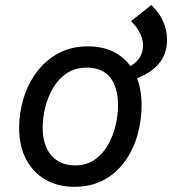

<svg xmlns="http://www.w3.org/2000/svg" viewBox="-20 -722 680 758"><path d="M272.5 15.5Q208 15.5 159 -13Q110 -41.5 82.8 -93.8Q55.5 -146 55.5 -217.5Q55.5 -276 72.8 -333Q90 -390 124.2 -436.5Q158.5 -483 209.5 -511Q260.5 -539 327.5 -539Q393.5 -539 441 -510.5Q488.5 -482 513.8 -429.8Q539 -377.5 539 -306Q539 -247 523 -190Q507 -133 474.2 -86.5Q441.5 -40 391.2 -12.2Q341 15.5 272.5 15.5ZM277 -69Q322 -69 354.2 -91.8Q386.5 -114.5 406.8 -150.5Q427 -186.5 436.5 -227.5Q446 -268.5 446 -304.5Q446 -377.5 415 -416.2Q384 -455 323 -455Q276 -455 242.8 -432.2Q209.5 -409.5 188.8 -373.5Q168 -337.5 158.2 -296.5Q148.5 -255.5 148.5 -219Q148.5 -147.5 182.8 -108.2Q217 -69 277 -69ZM475.5 -398.5 452 -445Q544.5 -469 544.5 -543.5Q544.5 -591 497.5 -638.5L577.5 -702.5Q639.5 -641.5 639.5 -564Q639.5 -502 598.2 -460.8Q557 -419.5 475.5 -398.5Z"/></svg>

Font: Google Sans Code
Style: Italic
Weight: 400
Italic angle: -10°
Monospace: yes
Designer: Google Sans Code Authors
Foundry: Google LLC
Version: Version 6.000